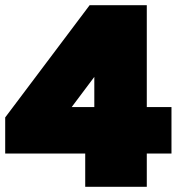

<svg xmlns="http://www.w3.org/2000/svg" viewBox="-25 -719 680 739"><path d="M303 -128H-5V-267L320 -699H540V-307H635V-128H540V0H303ZM338 -307V-423L251 -307Z"/></svg>

Font: Prompt Black
Style: Regular
Weight: 900
Designer: Katatrad Team
Foundry: CadsonDemak
Version: Version 1.001